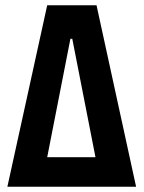

<svg xmlns="http://www.w3.org/2000/svg" viewBox="-20 -708 545 728"><path d="M8 0 159 -688H346L496 0ZM159 -112H342L254 -561H247Z"/></svg>

Font: Saira Condensed
Style: Bold
Weight: 700
Width: 3
Designer: Hector Gatti with collaboration of the Omnibus-Type team
Foundry: Omnibus-Type
Version: Version 1.101